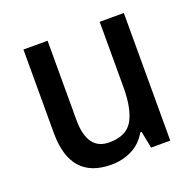

<svg xmlns="http://www.w3.org/2000/svg" viewBox="-102 -646 776 762"><g transform="rotate(-20 285.5 -264.5)"><path d="M496 -539V0H415L401 -71H395Q372 -30 332 -10Q292 10 245 10Q72 10 72 -187V-539H174V-205Q174 -76 267 -76Q339 -76 366.5 -123.5Q394 -171 394 -263V-539Z"/></g></svg>

Font: Noto Sans Gurmukhi SemiCondensed Medium
Style: Regular
Weight: 500
Width: 4
Designer: Jelle Bosma - Monotype Design Team
Foundry: Monotype Imaging Inc.
Version: Version 2.004; ttfautohint (v1.8.4.7-5d5b)